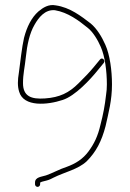

<svg xmlns="http://www.w3.org/2000/svg" viewBox="-20 -744 507 751"><path d="M137 -23V-30C141.3 -32.1 145.2 -34.2 151 -35C167.6 -39.1 172 -40 189 -49C234 -71.5 284.1 -80.8 319 -113C355.7 -149.7 377.6 -191.6 393 -251C404.9 -304.7 418 -351.4 418 -414C418 -468 409.7 -530 392 -569C378.7 -599.6 358.6 -632.4 335 -652C297.2 -680.9 254.1 -715 198 -723C170.1 -728.6 148.1 -714.2 130 -699C103.1 -675.1 85.1 -639 74 -596C65.7 -560.7 59 -497.8 54 -461C51.3 -445 50 -431.3 50 -420C50 -406.7 51.7 -395 55 -385C72.7 -324.8 165.2 -333.1 225 -353C273.6 -368.3 333.8 -433.5 363 -470L386 -498C393.7 -508.3 379.3 -522 371 -511L347 -482C331.7 -463.3 311.7 -442 287 -418C249.8 -380.8 213.4 -363 156 -359C101.2 -355.1 70 -367.7 70 -419C70 -455.6 76.7 -478.5 81 -520C85.9 -567.9 95.5 -613.7 115 -647C130.7 -674.8 155.9 -707.9 195 -704C245.7 -695.5 288 -663.6 322 -636C343.2 -620.1 362.8 -587.1 374 -561C390.6 -524.2 398 -464.8 398 -414C398 -399.3 397 -386 395 -374C390.2 -330.9 383.6 -296.7 373 -256C362.7 -211.3 348.4 -181.8 326 -151.5C304.4 -122.3 276.7 -104.3 240 -91C215.3 -83.4 183.3 -65.8 160 -58C142.9 -52.3 117 -51.9 117 -30V-23C117 -17.7 121.7 -13 127 -13C132.3 -13 137 -17.7 137 -23Z"/></svg>

Font: HoneyBee
Style: UltLit
Weight: 100
Foundry: Cannot Into Space Fonts
Version: Version 0.89